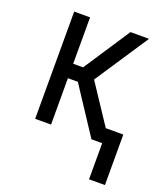

<svg xmlns="http://www.w3.org/2000/svg" viewBox="-129 -610 759 875"><g transform="rotate(20 250.0 -172.5)"><path d="M405 175V0H353L205 -225H157V0H80V-520H157V-295H205L353 -520H443L271 -260L397 -70H482V175Z"/></g></svg>

Font: Iosevka Curly
Style: Regular
Weight: 400
Monospace: yes
Designer: Belleve Invis
Foundry: Belleve Invis
Version: Version 22.1.2; ttfautohint (v1.8.4)